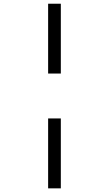

<svg xmlns="http://www.w3.org/2000/svg" viewBox="-20 -780 591 1042"><path d="M241.2 -759.8H310.1V-380.9H241.2ZM241.2 -137.2H310.1V242.2H241.2Z"/></svg>

Font: Samim FD
Style: FD
Weight: 400
Foundry: DejaVu fonts team - Redesigned by Saber Rastikerdar
Version: Version 4.0.5